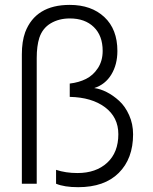

<svg xmlns="http://www.w3.org/2000/svg" viewBox="-20 -755 627 789"><path d="M301.3 14.2Q244.1 14.2 210.4 0V-57.1Q250 -43.9 298.3 -43.9Q374.5 -43.9 420.4 -86.2Q466.3 -128.4 466.3 -203.6Q466.3 -272.9 411.9 -314Q357.4 -355 266.6 -356.9V-411.6Q304.2 -416 333.5 -430.7Q362.8 -445.3 382.3 -475.1Q401.9 -504.9 401.9 -545.9Q401.9 -608.4 365.5 -643.8Q329.1 -679.2 267.1 -679.2Q222.2 -679.2 188.5 -659.2Q154.8 -639.2 141.6 -599.6Q130.9 -565.9 130.9 -516.6V0H69.8V-531.7Q69.8 -584.5 83.5 -622.6Q126.5 -734.9 266.6 -734.9Q355.5 -734.9 408.9 -684.8Q462.4 -634.8 462.4 -545.4Q462.4 -489.7 437.5 -448.7Q412.6 -407.7 367.2 -393.1Q391.6 -390.1 418.2 -376.7Q444.8 -363.3 469.7 -340.6Q494.6 -317.9 510.7 -281.7Q526.9 -245.6 526.9 -203.1Q526.9 -103 468 -44.4Q409.2 14.2 301.3 14.2Z"/></svg>

Font: Manrope Light
Style: Regular
Weight: 300
Designer: Mikhail Sharanda
Foundry: Mikhail Sharanda
Version: Version 4.505;FEAKit 1.0